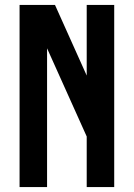

<svg xmlns="http://www.w3.org/2000/svg" viewBox="-20 -755 540 775"><path d="M59 0V-735H202L330 -450V-735H441V0H330V-204L170 -560V0Z"/></svg>

Font: Iosevka Julsh Curly
Style: Bold
Weight: 700
Designer: Belleve Invis
Foundry: Belleve Invis
Version: Version 15.0.2; ttfautohint (v1.8.4)